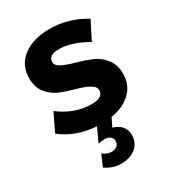

<svg xmlns="http://www.w3.org/2000/svg" viewBox="-188 -645 875 977"><g transform="rotate(-30 249.5 -156.5)"><path d="M18 -69 68 -173Q155 -106 255 -106Q323 -106 323 -148Q323 -171 294.5 -186Q266 -201 225 -212Q184 -223 142.5 -239Q101 -255 72.5 -290Q44 -325 44 -377Q44 -457 104 -501Q164 -545 256 -545Q371 -545 466 -485L413 -380Q320 -432 249 -432Q187 -432 187 -392Q187 -370 216 -356Q245 -342 287 -330.5Q329 -319 370.5 -302.5Q412 -286 441 -250.5Q470 -215 470 -162Q470 -95 426 -53Q382 -11 309 1L285 50Q316 58 334.5 79.5Q353 101 353 131Q353 177 320 204.5Q287 232 235 232Q185 232 142 202L171 135Q194 155 223 155Q243 155 254.5 144Q266 133 266 117Q266 101 254 91Q242 81 220 81Q208 81 184 85L221 5Q101 -3 18 -69Z"/></g></svg>

Font: Trueno
Style: SBd
Weight: 600
Designer: Julieta Ulanovsky
Foundry: Julieta Ulanovsky
Version: Version 3.001b